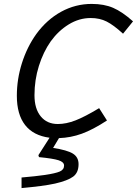

<svg xmlns="http://www.w3.org/2000/svg" viewBox="-20 -690 699 980"><path d="M381 148Q381 191 353.5 211.5Q326 232 261 247Q229 254 186.5 259.5Q144 265 90 270V216Q128 213 157 209.5Q186 206 209 203Q263 195 285 185.5Q307 176 307 155Q307 137 279 128Q251 119 179 112L176 102L233 13Q150 2 108 -52Q66 -106 66 -201Q66 -286 92 -368Q118 -450 165 -516Q219 -590 292 -630Q365 -670 448 -670Q511 -670 557.5 -650Q604 -630 659 -581L608 -518Q560 -562 524.5 -580Q489 -598 443 -598Q384 -598 331 -565.5Q278 -533 239 -479Q201 -425 178.5 -353.5Q156 -282 156 -204Q156 -135 188 -96Q220 -57 275 -57Q318 -57 365.5 -75.5Q413 -94 486 -138L526 -75Q454 -28 397.5 -7.5Q341 13 281 15L251 65Q323 76 352 94Q381 112 381 148Z"/></svg>

Font: Intel One Mono
Style: Italic
Weight: 400
Italic angle: -16°
Monospace: yes
Designer: Fred Shallcrass
Foundry: Frere-Jones Type LLC
Version: Version 1.400;hotconv 1.1.0;makeotfexe 2.6.0;FJTRelease1.4